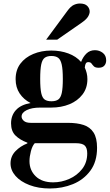

<svg xmlns="http://www.w3.org/2000/svg" viewBox="-20 -750 625 1094"><path d="M264 324Q199 324 148 304.5Q97 285 68.5 252.5Q40 220 40 181Q40 141 67.5 112Q95 83 136 67V63Q93 47 68 22Q43 -3 43 -47Q43 -92 70.5 -122.5Q98 -153 154 -163Q115 -183 92 -217.5Q69 -252 69 -299Q69 -351 96 -387Q123 -423 169.5 -442.5Q216 -462 272 -462Q325 -462 369.5 -445.5Q414 -429 442 -397Q453 -426 472.5 -445Q492 -464 521 -464Q546 -464 565.5 -449Q585 -434 585 -406Q585 -388 574.5 -376Q564 -364 542 -364Q523 -364 515 -372Q507 -380 501.5 -388Q496 -396 483 -396Q474 -396 469.5 -389.5Q465 -383 463 -365Q470 -350 474 -333.5Q478 -317 478 -299Q478 -248 450 -211.5Q422 -175 375.5 -156Q329 -137 272 -137H210Q161 -137 132 -122.5Q103 -108 103 -86Q103 -73 115.5 -61.5Q128 -50 156 -50H368Q419 -50 456 -38Q493 -26 513 5Q533 36 533 92Q533 171 495 222.5Q457 274 396 299Q335 324 264 324ZM283 289Q330 289 374.5 269.5Q419 250 448 213Q477 176 477 124Q477 93 463 79.5Q449 66 413 66H178Q164 81 156 112Q148 143 148 168Q148 220 183.5 254.5Q219 289 283 289ZM273 -173Q298 -173 312 -183Q326 -193 332 -220.5Q338 -248 338 -300Q338 -355 331.5 -383Q325 -411 311 -421Q297 -431 273 -431Q249 -431 235 -421Q221 -411 215 -383Q209 -355 209 -301Q209 -247 215 -219.5Q221 -192 235 -182.5Q249 -173 273 -173ZM243 -524 364 -688Q383 -714 400.5 -722Q418 -730 435 -730Q464 -730 477.5 -716Q491 -702 491 -684Q491 -671 481.5 -655Q472 -639 443 -619L306 -524Z"/></svg>

Font: Libre Bodoni
Style: Bold
Weight: 700
Designer: Pablo Impallari, Rodrigo Fuenzalida
Foundry: Impallari Type
Version: Version 2.005;gftools[0.9.23]